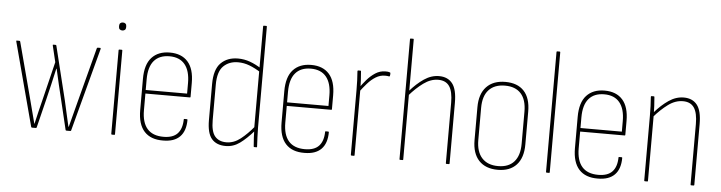

<svg xmlns="http://www.w3.org/2000/svg" viewBox="-44 -876 4047 1077"><g transform="rotate(5 1979.5 -337.5)"><path d="M158 0Q154 0 153 -4L28 -474Q26 -479 31 -479H45Q49 -479 50 -475L131 -169Q140 -133 150 -96Q160 -59 169 -23H170Q178 -59 187 -95.5Q196 -132 205 -168L256 -377L234 -469Q232 -474 237 -474H250Q253 -474 254 -470L328 -169Q336 -132 344.5 -95.5Q353 -59 361 -23H363Q372 -59 382 -96Q392 -133 401 -169L481 -474Q482 -479 487 -479H500Q504 -479 503 -473L378 -3Q377 0 373 0H352Q348 0 347 -3L309 -162Q298 -206 287.5 -251Q277 -296 267 -341H265Q255 -296 244.5 -251Q234 -206 223 -161L184 -3Q183 0 179 0Z M608 0Q604 0 604 -4V-475Q604 -479 608 -479H622Q625 -479 625 -475V-4Q625 0 622 0ZM615 -587Q606 -587 600.5 -592Q595 -597 595 -606V-613Q595 -622 600.5 -627Q606 -632 615 -632Q624 -632 629.5 -627Q635 -622 635 -613V-606Q635 -597 629.5 -592Q624 -587 615 -587Z M897 8Q827 9 790.5 -31Q754 -71 754 -151V-327Q754 -408 790.5 -447.5Q827 -487 892 -487Q958 -487 993.5 -447Q1029 -407 1029 -328V-250Q1029 -246 1026 -246H775V-152Q775 -83 805.5 -48Q836 -13 897 -13Q950 -13 975.5 -40Q1001 -67 1002 -119Q1002 -123 1004 -123H1019Q1022 -123 1023 -120Q1023 -57 991 -24.5Q959 8 897 8ZM775 -266H1008V-326Q1008 -394 978.5 -430Q949 -466 892 -466Q835 -466 805 -431Q775 -396 775 -326Z M1249 8Q1197 8 1170 -23.5Q1143 -55 1143 -129V-331Q1143 -414 1179.5 -450.5Q1216 -487 1276 -487Q1311 -487 1344 -475Q1377 -463 1409 -442L1410 -419Q1374 -442 1342.5 -454Q1311 -466 1278 -466Q1228 -466 1196 -435Q1164 -404 1164 -330V-131Q1164 -66 1186.5 -39.5Q1209 -13 1251 -13Q1293 -13 1330.5 -42.5Q1368 -72 1405 -117V-91Q1365 -45 1328.5 -18.5Q1292 8 1249 8ZM1409 0Q1406 0 1406 -4Q1404 -29 1402.5 -54Q1401 -79 1401 -99L1400 -105V-679Q1400 -683 1404 -683H1418Q1421 -683 1421 -679V-111Q1421 -83 1422.5 -56Q1424 -29 1425 -4Q1426 0 1422 0Z M1693 8Q1623 9 1586.5 -31Q1550 -71 1550 -151V-327Q1550 -408 1586.5 -447.5Q1623 -487 1688 -487Q1754 -487 1789.5 -447Q1825 -407 1825 -328V-250Q1825 -246 1822 -246H1571V-152Q1571 -83 1601.5 -48Q1632 -13 1693 -13Q1746 -13 1771.5 -40Q1797 -67 1798 -119Q1798 -123 1800 -123H1815Q1818 -123 1819 -120Q1819 -57 1787 -24.5Q1755 8 1693 8ZM1571 -266H1804V-326Q1804 -394 1774.5 -430Q1745 -466 1688 -466Q1631 -466 1601 -431Q1571 -396 1571 -326Z M1957 0Q1953 0 1953 -4V-368Q1953 -396 1952 -423Q1951 -450 1949 -474Q1949 -479 1953 -479H1966Q1969 -479 1969 -475Q1971 -451 1972.5 -425.5Q1974 -400 1974 -381V-372V-4Q1974 0 1971 0ZM1966 -357V-382Q1981 -404 2002 -428.5Q2023 -453 2049 -470Q2075 -487 2106 -487Q2114 -487 2119.5 -486.5Q2125 -486 2130 -484Q2132 -483 2133 -482.5Q2134 -482 2134 -479Q2134 -475 2134 -472Q2134 -469 2133 -466Q2133 -460 2127 -461Q2123 -462 2118 -462.5Q2113 -463 2105 -463Q2078 -463 2053.5 -448Q2029 -433 2007.5 -408.5Q1986 -384 1966 -357Z M2491 0Q2488 0 2488 -4V-344Q2488 -407 2468 -436.5Q2448 -466 2405 -466Q2363 -466 2322.5 -436.5Q2282 -407 2244 -363V-387Q2283 -432 2323.5 -459.5Q2364 -487 2408 -487Q2457 -487 2483 -454Q2509 -421 2509 -346V-4Q2509 0 2505 0ZM2230 0Q2227 0 2227 -4V-679Q2227 -683 2231 -683H2245Q2248 -683 2248 -679V-4Q2248 0 2245 0Z M2781 8Q2712 8 2674.5 -32Q2637 -72 2637 -147V-332Q2637 -407 2675 -447Q2713 -487 2781 -487Q2850 -487 2886.5 -447.5Q2923 -408 2923 -332V-147Q2923 -72 2886 -32Q2849 8 2781 8ZM2781 -13Q2840 -13 2871 -48Q2902 -83 2902 -149V-330Q2902 -397 2871 -431.5Q2840 -466 2781 -466Q2722 -466 2690 -431.5Q2658 -397 2658 -330V-149Q2658 -83 2690 -48Q2722 -13 2781 -13Z M3056 0Q3052 0 3052 -4V-679Q3052 -683 3056 -683H3070Q3073 -683 3073 -679V-4Q3073 0 3070 0Z M3345 8Q3275 9 3238.5 -31Q3202 -71 3202 -151V-327Q3202 -408 3238.5 -447.5Q3275 -487 3340 -487Q3406 -487 3441.5 -447Q3477 -407 3477 -328V-250Q3477 -246 3474 -246H3223V-152Q3223 -83 3253.5 -48Q3284 -13 3345 -13Q3398 -13 3423.5 -40Q3449 -67 3450 -119Q3450 -123 3452 -123H3467Q3470 -123 3471 -120Q3471 -57 3439 -24.5Q3407 8 3345 8ZM3223 -266H3456V-326Q3456 -394 3426.5 -430Q3397 -466 3340 -466Q3283 -466 3253 -431Q3223 -396 3223 -326Z M3869 0Q3866 0 3866 -4V-344Q3866 -407 3846 -436.5Q3826 -466 3783 -466Q3740 -466 3700 -436.5Q3660 -407 3622 -363V-387Q3661 -432 3701.5 -459.5Q3742 -487 3786 -487Q3835 -487 3861 -454Q3887 -421 3887 -346V-4Q3887 0 3883 0ZM3609 0Q3605 0 3605 -4V-368Q3605 -395 3604 -423Q3603 -451 3601 -475Q3601 -479 3605 -479H3618Q3621 -479 3621 -475Q3623 -455 3624.5 -426Q3626 -397 3626 -378V-373V-4Q3626 0 3623 0Z"/></g></svg>

Font: Sofia Sans Condensed Thin
Style: Regular
Weight: 250
Version: Version 4.100